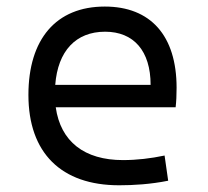

<svg xmlns="http://www.w3.org/2000/svg" viewBox="-20 -547 626 577"><path d="M337.9 9.8C380.9 9.8 432.1 6.8 485.4 -3.9L474.6 -79.6C433.1 -70.8 390.6 -65.9 349.6 -65.9C233.4 -65.9 162.1 -121.6 147.5 -224.6H507.8C509.8 -241.7 510.7 -261.2 510.7 -283.2C510.7 -440.4 432.1 -527.3 294.9 -527.3C148.9 -527.3 65.4 -429.7 65.4 -261.7C65.4 -87.4 164.1 9.8 337.9 9.8ZM146 -292C153.8 -394 208 -451.7 295.9 -451.7C381.8 -451.7 432.6 -394 432.6 -292Z"/></svg>

Font: Cascadia Mono PL SemiLight
Style: Regular
Weight: 350
Monospace: yes
Designer: Aaron Bell
Foundry: Saja Typeworks
Version: Version 2404.023